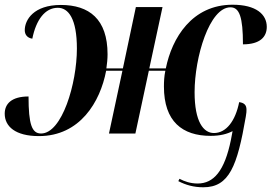

<svg xmlns="http://www.w3.org/2000/svg" viewBox="-23 -566 1153 814"><path d="M839 228C949 228 983 138 1019 -71C1022 -87 1022 -95 1022 -101C1022 -120 1013 -130 991 -133C975 -53 936 -2 884 -2C840 -2 802 -49 802 -175C802 -324 865 -535 954 -535C992 -535 1007 -494 1007 -378C1080 -378 1108 -410 1108 -452C1108 -505 1063 -546 963 -546C791 -546 706 -405 680 -276H610L666 -536H553L498 -276H428C431 -296 433 -317 433 -336C433 -485 355 -545 235 -545C120 -545 82 -482 82 -438C82 -419 93 -405 114 -402C130 -482 168 -533 222 -533C267 -533 303 -487 303 -360C303 -212 240 0 151 0C112 0 98 -39 98 -157C25 -157 -3 -125 -3 -84C-3 -30 42 11 142 11C316 11 402 -134 427 -266H496L439 0H551L608 -266H678C673 -243 672 -219 672 -199C672 -51 750 10 870 10C910 10 940 2 963 -10L956 27C929 159 883 212 815 212C784 212 759 203 738 192L733 202C764 218 798 228 839 228Z"/></svg>

Font: Noto Serif Display SemiBold
Style: Italic
Weight: 600
Italic angle: -12°
Designer: Monotype Design Team
Foundry: Monotype Imaging Inc.
Version: Version 2.009